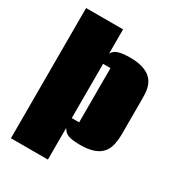

<svg xmlns="http://www.w3.org/2000/svg" viewBox="-226 -918 1150 1254"><g transform="rotate(30 349.0 -291.0)"><path d="M329.1 -112.8H384.8V-522H329.1ZM329.6 -599.1Q342.8 -626.5 376.2 -636.2Q409.7 -646 462.9 -646Q558.6 -646 609.6 -607.9Q660.6 -569.8 664.1 -485.8Q665 -455.6 665 -443.4V-190.4Q665 -127.9 651.6 -87.6Q638.2 -47.4 605 -23.4Q556.6 11.7 462.9 11.7Q417 11.7 387.2 4.9Q357.4 -2 342.3 -21.5Q340.3 -23.9 335.9 -29.5Q331.5 -35.2 329.6 -38.1V199.7H50.8V-782.2H329.6Z"/></g></svg>

Font: Coda
Style: Heavy
Weight: 800
Version: Version 2.000; ttfautohint (v0.8) -r 50 -G 200 -x